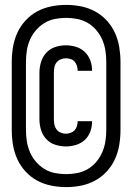

<svg xmlns="http://www.w3.org/2000/svg" viewBox="-20 -732 540 784"><path d="M250 32Q281 32 311 26Q341 20 368 5.5Q395 -9 416 -32Q437 -55 449.5 -82.5Q462 -110 467 -140.5Q472 -171 472 -202V-479Q472 -509 467 -539.5Q462 -570 449.5 -597.5Q437 -625 416 -648Q395 -671 368 -685.5Q341 -700 311 -706Q281 -712 250 -712Q220 -712 189.5 -706Q159 -700 132 -685.5Q105 -671 84 -648Q63 -625 50.5 -597.5Q38 -570 33 -539.5Q28 -509 28 -479V-202Q28 -171 33 -140.5Q38 -110 50.5 -82.5Q63 -55 84 -32Q105 -9 132 5.5Q159 20 189.5 26Q220 32 250 32ZM249 -134Q269 -134 289.5 -140Q310 -146 325.5 -160Q341 -174 348.5 -194Q356 -214 356 -235Q356 -236 356 -236Q356 -236 356 -237H297Q297 -237 297 -236.5Q297 -236 297 -236Q297 -226 294 -216.5Q291 -207 284.5 -200Q278 -193 268 -189.5Q258 -186 249 -186Q238 -186 227.5 -190.5Q217 -195 210.5 -204Q204 -213 202 -223.5Q200 -234 200 -245V-435Q200 -446 202 -457Q204 -468 210.5 -476.5Q217 -485 227.5 -489.5Q238 -494 249 -494Q258 -494 268 -491Q278 -488 284.5 -480.5Q291 -473 294 -463.5Q297 -454 297 -444Q297 -444 297 -444Q297 -444 297 -443H356Q356 -444 356 -444.5Q356 -445 356 -445Q356 -466 348.5 -486Q341 -506 325.5 -520.5Q310 -535 289.5 -541Q269 -547 249 -547Q227 -547 205.5 -540Q184 -533 169 -516.5Q154 -500 147.5 -478.5Q141 -457 141 -435V-245Q141 -223 147.5 -201.5Q154 -180 169 -164Q184 -148 205.5 -141Q227 -134 249 -134ZM250 -21Q227 -21 204 -25.5Q181 -30 161.5 -42Q142 -54 126.5 -72Q111 -90 102 -111.5Q93 -133 89.5 -155.5Q86 -178 86 -202V-479Q86 -502 89.5 -525Q93 -548 102 -569Q111 -590 126.5 -608Q142 -626 161.5 -638Q181 -650 204 -654.5Q227 -659 250 -659Q273 -659 296 -654.5Q319 -650 339 -638Q359 -626 374 -608Q389 -590 398 -569Q407 -548 410.5 -525Q414 -502 414 -479V-202Q414 -178 410.5 -155.5Q407 -133 398 -111.5Q389 -90 374 -72Q359 -54 339 -42Q319 -30 296 -25.5Q273 -21 250 -21Z"/></svg>

Font: Iosevka SS09
Style: Regular
Weight: 400
Monospace: yes
Designer: Belleve Invis
Foundry: Belleve Invis
Version: Version 5.2.1; ttfautohint (v1.8.3)